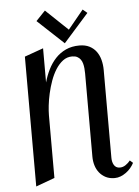

<svg xmlns="http://www.w3.org/2000/svg" viewBox="-61 -969 743 1030"><g transform="rotate(-5 310.0 -454.0)"><path d="M620.1 -66.9Q612.8 -52.7 601.8 -39.6Q590.8 -26.4 576.9 -16.4Q563 -6.3 547.4 -0.2Q531.7 5.9 515.1 5.9Q487.8 5.9 467.5 -4.4Q447.3 -14.6 433.3 -32Q419.4 -49.3 412.6 -71.8Q405.8 -94.2 405.8 -119.1V-541Q405.8 -552.7 405.8 -566.7Q405.8 -580.6 404.5 -594.2Q403.3 -607.9 399.9 -620.6Q396.5 -633.3 389.6 -642.8Q382.8 -652.3 371.8 -658.2Q360.8 -664.1 344.2 -664.1Q316.4 -664.1 294.4 -647.5Q272.5 -630.9 255.6 -604.2Q238.8 -577.6 226.8 -544.2Q214.8 -510.7 207.3 -477.1Q199.7 -443.4 196.3 -412.6Q192.9 -381.8 192.9 -360.8V-22.9L91.8 14.2V-685.1L192.9 -721.2V-537.1Q202.6 -572.8 219 -605.7Q235.4 -638.7 259 -664.1Q282.7 -689.5 314.7 -704.3Q346.7 -719.2 388.2 -719.2Q419.4 -719.2 441.9 -707.8Q464.4 -696.3 478.8 -676.8Q493.2 -657.2 500 -631.3Q506.8 -605.5 506.8 -577.1V-103Q506.8 -93.3 509 -83.5Q511.2 -73.7 515.9 -65.7Q520.5 -57.6 528.3 -52.7Q536.1 -47.9 547.9 -47.9Q564.5 -47.9 579.3 -58.1Q594.2 -68.4 604 -81.1ZM446.3 -889.6 311.5 -737.8 170.4 -869.6 220.2 -921.9 339.4 -808.6 422.4 -909.7Z"/></g></svg>

Font: Redressed
Style: Regular
Weight: 400
Designer: Astigmatic (AOETI)
Foundry: Astigmatic (AOETI)
Version: Version 1.001